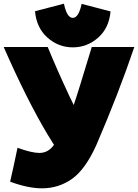

<svg xmlns="http://www.w3.org/2000/svg" viewBox="-46 -978 749 1042"><path d="M144 -917 301 -958Q317 -881 349 -881Q381 -881 397 -957L554 -916Q546 -826 486.5 -773.5Q427 -721 349 -721Q271 -721 211.5 -774Q152 -827 144 -917ZM9 8Q16 -22 29.5 -83.5Q43 -145 49 -176Q126 -148 168 -148Q216 -148 247 -192Q223 -230 211 -250Q99 -438 -26 -723H213Q262 -603 323 -473Q327 -463 332.5 -452Q338 -441 344.5 -428Q351 -415 354 -408Q376 -471 452 -723H683Q598 -472 477 -191Q417 -58 344.5 -7Q272 44 182 44Q106 44 9 8Z"/></svg>

Font: Repo
Style: ExtraBlack
Weight: 1000
Designer: Stefan Peev
Foundry: Context Ltd
Version: Version 001.000